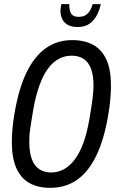

<svg xmlns="http://www.w3.org/2000/svg" viewBox="-20 -892 563 924"><path d="M222 12Q161 12 120 -12Q79 -36 58 -84.5Q37 -133 37 -207Q37 -238 40 -273Q43 -308 50 -347Q70 -466 108 -544Q146 -622 201 -660.5Q256 -699 327 -699Q389 -699 430.5 -675Q472 -651 493 -603Q514 -555 514 -481Q514 -450 511 -414.5Q508 -379 501 -339Q481 -220 443 -142Q405 -64 350 -26Q295 12 222 12ZM226 -62Q260 -62 288.5 -78Q317 -94 340.5 -125.5Q364 -157 381.5 -205Q399 -253 410 -318Q416 -353 420 -378.5Q424 -404 426 -422.5Q428 -441 429 -455Q430 -469 430 -480Q430 -529 418 -561Q406 -593 382.5 -608.5Q359 -624 325 -624Q291 -624 262.5 -608.5Q234 -593 211 -562Q188 -531 170.5 -483Q153 -435 141 -370Q135 -334 131 -309Q127 -284 124.5 -266Q122 -248 121.5 -234Q121 -220 121 -209Q121 -159 133 -126.5Q145 -94 168.5 -78Q192 -62 226 -62ZM354 -762Q323 -762 305 -773Q287 -784 279 -801.5Q271 -819 271 -840Q271 -848 272.5 -856Q274 -864 275 -872H314Q314 -869 313.5 -864Q313 -859 314 -855Q315 -844 318.5 -834Q322 -824 331.5 -817.5Q341 -811 358 -811Q382 -811 395.5 -821.5Q409 -832 416 -846.5Q423 -861 426 -872H465Q460 -847 447.5 -821.5Q435 -796 412.5 -779Q390 -762 354 -762Z"/></svg>

Font: Archivo ExtraCondensed
Style: Italic
Weight: 400
Width: 2
Italic angle: -10°
Designer: Hector Gatti
Foundry: Omnibus-Type
Version: Version 2.001